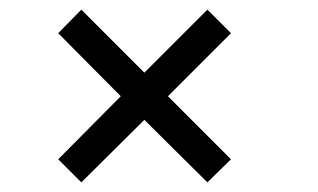

<svg xmlns="http://www.w3.org/2000/svg" viewBox="-20 -523 661 399"><path d="M149 -144 101 -192 231 -323 101 -454 149 -503 280 -372 411 -503 460 -454 329 -323 460 -192 411 -144 280 -274Z"/></svg>

Font: Kurale
Style: Regular
Weight: 400
Designer: Eduardo Rodriguez Tunni
Foundry: Eduardo Rodriguez Tunni
Version: Version 2.000